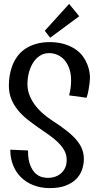

<svg xmlns="http://www.w3.org/2000/svg" viewBox="-20 -964 503 994"><path d="M445.8 -562Q445.3 -547.4 443.4 -530.8Q441.4 -516.6 438.2 -497.6Q435.1 -478.5 428.2 -458L337.9 -470.2Q343.3 -491.2 345.7 -510.5Q348.1 -529.8 348.1 -546.9Q348.1 -582 338.9 -608.4Q329.6 -634.8 314 -652.8Q298.3 -670.9 277.6 -679.9Q256.8 -689 233.9 -689Q206.5 -689 185.8 -675Q165 -661.1 150.9 -638.4Q136.7 -615.7 129.4 -587.2Q122.1 -558.6 122.1 -528.8Q122.1 -499.5 132.1 -472.9Q142.1 -446.3 159.4 -422.6Q176.8 -398.9 199.7 -378.4Q222.7 -357.9 249 -340.8Q294.4 -311.5 325.9 -286.6Q357.4 -261.7 377 -238Q396.5 -214.4 405.3 -190.9Q414.1 -167.5 414.1 -141.1Q414.1 -112.3 404.5 -85Q395 -57.6 374 -36.6Q353 -15.6 319.6 -2.9Q286.1 9.8 237.8 9.8Q190.9 9.8 153.1 -5.1Q115.2 -20 88.6 -46.4Q62 -72.8 47.6 -109.1Q33.2 -145.5 33.2 -189L125 -185.1Q125 -137.2 136.5 -108.9Q147.9 -80.6 164.3 -65.9Q180.7 -51.3 198.5 -47.1Q216.3 -43 229 -43Q243.7 -43 260.5 -47.6Q277.3 -52.2 291.7 -63.2Q306.2 -74.2 315.7 -92Q325.2 -109.9 325.2 -136.2Q325.2 -163.6 312.3 -186.3Q299.3 -209 278.3 -229Q257.3 -249 230.5 -267.6Q203.6 -286.1 175.5 -305.7Q147.5 -325.2 120.6 -346.7Q93.8 -368.2 72.8 -393.8Q51.8 -419.4 38.8 -450.7Q25.9 -481.9 25.9 -521Q25.9 -545.9 30 -572.3Q34.2 -598.6 43.7 -623.8Q53.2 -648.9 69.1 -671.1Q85 -693.4 108.9 -710Q132.8 -726.6 165.3 -736.3Q197.8 -746.1 240.2 -746.1Q284.7 -745.1 317.4 -734.4Q350.1 -723.6 373 -707.3Q396 -690.9 410.2 -670.9Q424.3 -650.9 432.1 -630.6Q439.9 -610.4 442.9 -592.3Q445.8 -574.2 445.8 -562ZM239.7 -768.6 211.9 -804.7 337.9 -943.8 390.1 -879.9Z"/></svg>

Font: Englebert
Style: Regular
Weight: 400
Designer: Astigmatic (AOETI)
Foundry: Astigmatic (AOETI)
Version: Version 1.000